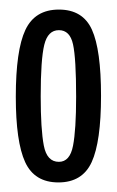

<svg xmlns="http://www.w3.org/2000/svg" viewBox="-20 -684 244 401"><path d="M102 -303Q52 -303 32.5 -345.5Q13 -388 13 -482Q13 -579 33 -621.5Q53 -664 103 -664Q153 -664 172 -622Q191 -580 191 -484Q191 -388 171.5 -345.5Q152 -303 102 -303ZM103 -346Q126 -346 132.5 -379.5Q139 -413 139 -482Q139 -562 132.5 -591.5Q126 -621 103 -621Q80 -621 72.5 -590.5Q65 -560 65 -483Q65 -414 71.5 -380Q78 -346 103 -346Z"/></svg>

Font: Bricolage Grotesque 96pt Condensed ExtraLight
Style: Regular
Weight: 200
Width: 3
Designer: Mathieu Triay
Foundry: Atelier Triay
Version: Version 1.001; ttfautohint (v1.8.4.7-5d5b);gftools[0.9.33.de